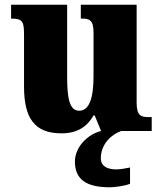

<svg xmlns="http://www.w3.org/2000/svg" viewBox="-20 -556 689 815"><path d="M241 10C308 10 350 -18 377 -66H382L409 0C352 14 298 68 298 130C298 206 347 239 446 239C466 239 512 233 532 224V155C509 160 489 163 473 163C435 163 408 149 408 116C408 53 456 13 495 0H624V-59H612C580 -59 560 -63 560 -120V-536H323V-477H327C359 -477 377 -472 377 -417V-233C377 -142 360 -86 316 -86C275 -86 265 -139 265 -230V-536H27V-477H30C78 -477 82 -462 82 -405V-189C82 -55 126 10 241 10Z"/></svg>

Font: Noto Serif Tamil SemiCondensed Black
Style: Regular
Weight: 900
Width: 4
Designer: Indian Type Foundry, Tom Grace, and the Monotype Design Team
Foundry: Monotype Imaging Inc.
Version: Version 2.004